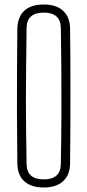

<svg xmlns="http://www.w3.org/2000/svg" viewBox="-20 -826 388 852"><path d="M174 6Q120 6 89 -20.5Q58 -47 57 -101Q55.5 -224 55.2 -327Q55 -430 55.5 -520.8Q56 -611.5 57 -698Q58 -750.5 87.5 -778.2Q117 -806 174 -806Q229.5 -806 260 -778.2Q290.5 -750.5 291 -698Q292 -637.5 292.2 -564Q292.5 -490.5 292.5 -411Q292.5 -331.5 292.2 -252.2Q292 -173 291 -101Q290.5 -49.5 260 -21.8Q229.5 6 174 6ZM174 -30Q248.5 -30 250 -97Q252 -210 252.5 -318.2Q253 -426.5 252.2 -524Q251.5 -621.5 250 -703Q248.5 -770 174 -770Q99.5 -770 98 -703Q96.5 -600.5 95.8 -522.5Q95 -444.5 95 -377.8Q95 -311 95.8 -244.2Q96.5 -177.5 98 -97Q99.5 -30 174 -30Z"/></svg>

Font: Big Shoulders Text Thin Thin
Style: Regular
Weight: 250
Version: Version 2.002